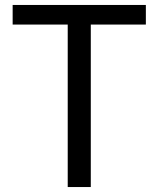

<svg xmlns="http://www.w3.org/2000/svg" viewBox="-20 -754 639 774"><path d="M253 0V-655H31V-734H568V-655H346V0Z"/></svg>

Font: Noto Sans SC
Style: Regular
Weight: 400
Designer: Ryoko NISHIZUKA  (kana, bopomofo & ideographs); Paul D. Hunt (Latin, Greek & Cyrillic); Sandoll Communications , Soo-you
Foundry: Adobe
Version: Version 2.002;hotconv 1.0.116;makeotfexe 2.5.65601